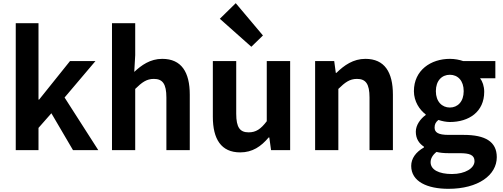

<svg xmlns="http://www.w3.org/2000/svg" viewBox="-20 -944 3160 1207"><path d="M79 0H222V-140L303 -232L439 0H598L386 -331L580 -560H420L226 -318H222V-798H79Z M684 0H830V-385C872 -426 901 -448 947 -448C1002 -448 1026 -417 1026 -331V0H1173V-349C1173 -490 1121 -574 1000 -574C924 -574 869 -534 824 -492L830 -597V-798H684Z M1490 14C1567 14 1621 -23 1669 -80H1673L1684 0H1804V-560H1657V-182C1619 -132 1589 -112 1543 -112C1489 -112 1465 -142 1465 -229V-560H1318V-210C1318 -70 1370 14 1490 14ZM1560 -650 1633 -721 1462 -924 1362 -826Z M1961 0H2107V-385C2149 -426 2178 -448 2224 -448C2279 -448 2303 -417 2303 -331V0H2450V-349C2450 -490 2398 -574 2277 -574C2201 -574 2144 -534 2095 -486H2091L2081 -560H1961Z M2799 243C2986 243 3103 157 3103 44C3103 -54 3030 -96 2895 -96H2800C2734 -96 2712 -112 2712 -142C2712 -164 2720 -177 2736 -190C2760 -182 2786 -177 2808 -177C2928 -177 3024 -241 3024 -367C3024 -402 3013 -433 2998 -452H3094V-560H2892C2869 -568 2839 -574 2808 -574C2689 -574 2582 -503 2582 -371C2582 -306 2618 -253 2656 -225V-221C2623 -197 2594 -158 2594 -116C2594 -70 2616 -41 2645 -22V-17C2594 12 2565 52 2565 99C2565 198 2667 243 2799 243ZM2808 -268C2759 -268 2720 -305 2720 -371C2720 -437 2758 -474 2808 -474C2858 -474 2895 -437 2895 -371C2895 -305 2857 -268 2808 -268ZM2821 150C2739 150 2687 123 2687 76C2687 53 2699 31 2724 11C2744 16 2768 19 2802 19H2870C2930 19 2963 29 2963 69C2963 113 2905 150 2821 150Z"/></svg>

Font: Source Han Sans Old Style Bold
Style: Regular
Weight: 700
Designer: Ryoko NISHIZUKA (kana & ideographs); Paul D. Hunt (Latin, Greek & Cyrillic); Wenlong ZHANG (bopomofo); Sandoll Communica
Foundry: Adobe Systems Incorporated
Version: Version 1.004;PS 1.004;hotconv 1.0.81;makeotf.lib2.5.63406